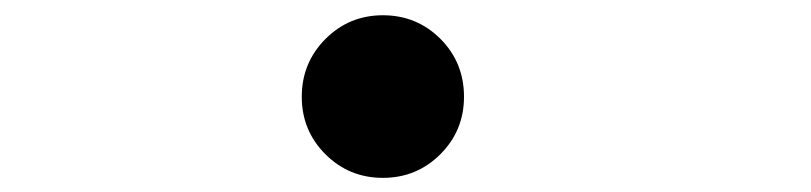

<svg xmlns="http://www.w3.org/2000/svg" viewBox="-20 -228 1090 258"><path d="M603.5 -98Q603.5 -52.5 571.8 -20.8Q540 11 494.5 11Q449 11 417.2 -20.8Q385.5 -52.5 385.5 -98Q385.5 -143.5 417.2 -175.5Q449 -207.5 494.5 -207.5Q540 -207.5 571.8 -175.8Q603.5 -144 603.5 -98Z"/></svg>

Font: League Mono Extended SemiBold
Style: Regular
Weight: 600
Width: 9
Designer: Tyler Finck
Foundry: The League of Moveable Type / Tyler Finck
Version: Version 2.210